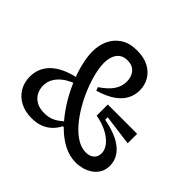

<svg xmlns="http://www.w3.org/2000/svg" viewBox="-161 -868 1074 1074"><g transform="rotate(45 376.0 -330.5)"><path d="M560 13Q508 13 460.5 -12Q413 -37 371.5 -80Q330 -123 296 -176Q262 -229 237 -285.5Q212 -342 198.5 -396Q185 -450 185 -493Q185 -542 203.5 -582.5Q222 -623 260.5 -648.5Q299 -674 359 -674Q413 -674 450.5 -654Q488 -634 507.5 -600.5Q527 -567 527 -525Q527 -491 511 -458.5Q495 -426 457.5 -399Q420 -372 356 -353L348 -373Q399 -408 420 -440.5Q441 -473 441 -510Q441 -548 420 -572.5Q399 -597 360 -597Q330 -597 311.5 -583Q293 -569 284.5 -545.5Q276 -522 276 -492Q276 -458 287 -413.5Q298 -369 317.5 -321Q337 -273 363.5 -228Q390 -183 421.5 -146.5Q453 -110 488 -88.5Q523 -67 558 -67Q590 -67 607.5 -83.5Q625 -100 625 -126Q625 -153 605 -179Q585 -205 547.5 -225.5Q510 -246 456 -256V-344H688V-269L506 -293V-273Q607 -254 657 -212Q707 -170 707 -110Q707 -78 693.5 -54.5Q680 -31 657.5 -16Q635 -1 609.5 6Q584 13 560 13ZM209 12Q157 12 118.5 -8Q80 -28 58.5 -64Q37 -100 37 -146Q37 -186 53 -217.5Q69 -249 97 -271.5Q125 -294 163 -309Q201 -324 244 -331L250 -300Q189 -278 157 -242.5Q125 -207 125 -163Q125 -135 137.5 -111Q150 -87 175.5 -72.5Q201 -58 240 -58Q278 -58 307 -74Q336 -90 362 -116L389 -80H364Q350 -52 328.5 -31.5Q307 -11 277.5 0.5Q248 12 209 12Z"/></g></svg>

Font: Bricolage Grotesque 18pt
Style: Regular
Weight: 400
Version: Version 1.001;gftools[0.9.33.dev8+g029e19f]